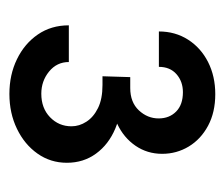

<svg xmlns="http://www.w3.org/2000/svg" viewBox="-56 -880 500 429"><g transform="rotate(90 194.5 -666.0)"><path d="M190.4 -436.5Q147.5 -436.5 112.8 -453.4Q78.1 -470.2 57.6 -500Q37.1 -529.8 37.1 -569.3H119.1Q119.1 -542.5 140.4 -525.1Q161.6 -507.8 189.9 -507.8Q222.2 -507.8 242.4 -527.3Q262.7 -546.9 262.7 -575.2Q262.7 -592.8 252.4 -608.6Q242.2 -624.5 221.9 -634.5Q201.7 -644.5 170.4 -644.5H150.9L152.8 -706.5H177.2Q209 -706.5 227.1 -725.8Q245.1 -745.1 245.1 -770Q245.1 -793.9 229.7 -809.1Q214.4 -824.2 186.5 -824.2Q162.6 -824.2 146.2 -809.8Q129.9 -795.4 129.9 -770.5H50.8Q50.8 -807.1 69.1 -835.7Q87.4 -864.3 119.1 -880.4Q150.9 -896.5 190.9 -896.5Q231.4 -896.5 261.5 -880.4Q291.5 -864.3 307.9 -837.2Q324.2 -810.1 324.2 -777.8Q324.2 -744.6 306.2 -718.3Q288.1 -691.9 257.3 -677.5Q226.6 -663.1 188.5 -665.5V-686.5Q232.4 -688 267.8 -673.1Q303.2 -658.2 323.7 -630.1Q344.2 -602.1 344.2 -564.9Q344.2 -528.3 323.7 -499.3Q303.2 -470.2 268.3 -453.4Q233.4 -436.5 190.4 -436.5Z"/></g></svg>

Font: Reddit Sans Medium
Style: Regular
Weight: 500
Designer: Stephen Hutchings
Foundry: Reddit
Version: Version 1.014